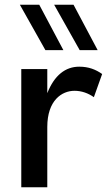

<svg xmlns="http://www.w3.org/2000/svg" viewBox="-20 -792 461 812"><path d="M377 -381 412 -479C385 -498 355 -510 315 -510C257 -510 210 -474 180 -398V-500H70V0H180V-255C180 -368 242 -408 295 -408C325 -408 353 -398 377 -381ZM248 -580 146 -772H64L172 -580ZM393 -580 291 -772H209L317 -580Z"/></svg>

Font: Gully Medium
Style: Regular
Weight: 500
Designer: jaikishan Patel
Foundry: MagicType
Version: Version 1.000;Glyphs 3.2 (3242)